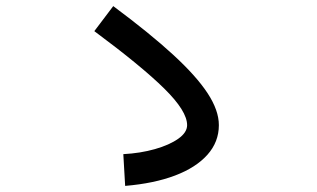

<svg xmlns="http://www.w3.org/2000/svg" viewBox="-20 -666 1040 629"><path d="M390 -57 384 -161Q440 -164 487.5 -177.5Q535 -191 564 -211.5Q593 -232 593 -256Q593 -302 518.5 -375.5Q444 -449 289 -564L351 -646Q472 -556 548 -486Q624 -416 660.5 -360Q697 -304 697 -256Q697 -201 659.5 -159Q622 -117 553.5 -91Q485 -65 390 -57Z"/></svg>

Font: Murecho Thin Medium
Style: Regular
Weight: 500
Version: Version 1.010